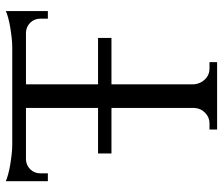

<svg xmlns="http://www.w3.org/2000/svg" viewBox="-73 -690 764 658"><g transform="rotate(-90 309.0 -361.0)"><path d="M475 -701Q490 -701 508.5 -703Q527 -705 544.5 -708Q562 -711 577 -715Q592 -719 600 -723V-579H574V-605Q574 -625 560.5 -639Q547 -653 527 -654H349V-407H508V-361H349V-78Q351 -56 366 -40.5Q381 -25 404 -25H425V1H194V-25H215Q236 -25 251.5 -40Q267 -55 268 -77V-361H112V-407H268V-654H91Q71 -653 57.5 -639Q44 -625 44 -605V-579H17V-723Q26 -719 41 -715Q56 -711 73.5 -708Q91 -705 109.5 -703Q128 -701 143 -701Z"/></g></svg>

Font: Constantine
Style: Regular
Weight: 400
Designer: Dukom Design
Version: Version 1.001;PS 001.001;hotconv 1.0.56;makeotf.lib2.0.21325